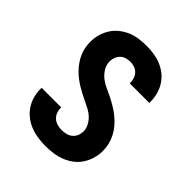

<svg xmlns="http://www.w3.org/2000/svg" viewBox="-206 -873 1012 1012"><g transform="rotate(45 300.0 -367.5)"><path d="M299 8Q271 8 242.5 4Q214 0 187.5 -10Q161 -20 138 -37.5Q115 -55 99 -78.5Q83 -102 75 -129.5Q67 -157 67 -186V-195H213V-191Q213 -175 219 -159Q225 -143 237.5 -132Q250 -121 266 -116.5Q282 -112 299 -112Q315 -112 331.5 -116Q348 -120 360.5 -130.5Q373 -141 379.5 -156.5Q386 -172 386 -189Q386 -209 376 -228.5Q366 -248 351 -262.5Q336 -277 317.5 -287Q299 -297 280 -306Q261 -315 242.5 -324.5Q224 -334 206 -345Q188 -356 171.5 -369Q155 -382 140.5 -397Q126 -412 114 -429.5Q102 -447 93.5 -466Q85 -485 81 -506Q77 -527 77 -548Q77 -576 84.5 -603Q92 -630 107 -654Q122 -678 144 -695.5Q166 -713 191.5 -724Q217 -735 245 -739Q273 -743 301 -743Q329 -743 356.5 -739Q384 -735 410 -724.5Q436 -714 458 -696.5Q480 -679 495 -655.5Q510 -632 517.5 -604.5Q525 -577 525 -549V-540H379V-544Q379 -560 374 -575Q369 -590 358 -601.5Q347 -613 332 -618Q317 -623 301 -623Q285 -623 270 -618.5Q255 -614 244 -603Q233 -592 227.5 -577Q222 -562 222 -547Q222 -522 235.5 -499.5Q249 -477 269 -461.5Q289 -446 312 -436Q335 -426 357.5 -414.5Q380 -403 401.5 -390Q423 -377 442.5 -361Q462 -345 478.5 -326Q495 -307 507 -284.5Q519 -262 525 -237.5Q531 -213 531 -188Q531 -159 523 -131.5Q515 -104 499.5 -80Q484 -56 461 -38.5Q438 -21 411 -10.5Q384 0 356 4Q328 8 299 8Z"/></g></svg>

Font: Iosevka Aile Heavy
Style: Regular
Weight: 900
Designer: Belleve Invis
Foundry: Belleve Invis
Version: Version 31.1.0; ttfautohint (v1.8.4)